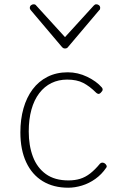

<svg xmlns="http://www.w3.org/2000/svg" viewBox="-20 -856 563 895"><path d="M298 19Q229 19 179 -11.5Q129 -42 102 -100Q75 -158 75 -239Q75 -300 89.5 -351Q104 -402 132 -439.5Q160 -477 201.5 -498Q243 -519 296 -519Q343 -519 386.5 -498Q430 -477 455 -448Q459 -443 458.5 -437.5Q458 -432 450 -424Q443 -417 437.5 -418.5Q432 -420 428 -424Q398 -454 368 -469.5Q338 -485 293 -485Q253 -485 220 -469Q187 -453 163 -421.5Q139 -390 126.5 -345Q114 -300 114 -243Q114 -177 133.5 -125.5Q153 -74 194 -44.5Q235 -15 299 -15Q329 -15 353.5 -22.5Q378 -30 400.5 -47.5Q423 -65 446 -93Q451 -98 457 -98Q463 -98 469 -94Q474 -90 476.5 -84.5Q479 -79 475 -74Q454 -43 424.5 -22Q395 -1 362 9Q329 19 298 19ZM429 -836Q436 -836 441.5 -831.5Q447 -827 447 -819Q447 -816 446 -813Q445 -810 442 -808L299 -639Q295 -633 291 -631.5Q287 -630 283 -630Q279 -630 275.5 -631.5Q272 -633 267 -639L124 -808Q122 -810 120.5 -813Q119 -816 119 -819Q119 -827 124.5 -831.5Q130 -836 137 -836Q141 -836 144 -834.5Q147 -833 149 -830L283 -683L417 -830Q420 -833 422.5 -834.5Q425 -836 429 -836Z"/></svg>

Font: Playwrite BR Thin
Style: Regular
Weight: 250
Version: Version 1.003